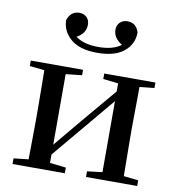

<svg xmlns="http://www.w3.org/2000/svg" viewBox="-88 -884 891 963"><g transform="rotate(10 358.0 -402.5)"><path d="M360.8 -623Q272.5 -623 226.6 -661.4Q180.7 -699.7 179.2 -757.8Q195.8 -805.2 238.8 -805.2Q262.2 -805.2 276.6 -791Q291 -776.9 291 -752.9Q291 -709.5 245.1 -684.1Q268.1 -667.5 296.9 -660.2Q325.7 -652.8 360.8 -652.8Q397 -652.8 425.8 -660.2Q454.6 -667.5 477.1 -684.1Q456.1 -695.8 443.6 -713.6Q431.2 -731.4 431.2 -752.9Q431.2 -776.9 446 -791Q460.9 -805.2 483.9 -805.2Q529.3 -805.2 543 -757.8Q542.5 -698.7 496.3 -660.9Q450.2 -623 360.8 -623ZM414.1 -499V-526.9H674.8V-499L600.1 -491.2L598.1 -295.9V-231.9L600.1 -37.1L674.8 -28.8V0H414.1V-28.8L491.2 -38.1V-399.9L369.1 -253.9L224.1 -81.1V-38.1L306.2 -28.8V0H40V-28.8L115.2 -37.1Q115.7 -64.9 116 -99.9Q116.2 -134.8 116.7 -169.7Q117.2 -204.6 117.2 -231.9V-295.9Q117.2 -323.7 116.7 -358.4Q116.2 -393.1 116 -428Q115.7 -462.9 115.2 -491.2L40 -499V-526.9H306.2V-499L224.1 -490.2V-130.9L340.8 -271L491.2 -449.2V-490.2Z"/></g></svg>

Font: Source Han Serif TW SemiBold
Style: Regular
Weight: 600
Designer: Ryoko NISHIZUKA Ë•øÂ°öÊ∂ºÂ≠ê (kana & ideographs); Frank Grie√ühammer (Latin, Greek & Cyrillic); Wenlong ZHANG Âº†ÊñáÈæô 
Foundry: Adobe
Version: Version 2.003;hotconv 1.1.1;makeotfexe 2.6.0